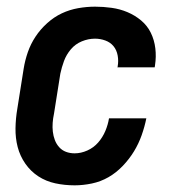

<svg xmlns="http://www.w3.org/2000/svg" viewBox="-20 -548 540 576"><path d="M204 8Q174 8 146 2Q118 -4 95 -19Q72 -34 56 -57Q40 -80 33 -107Q26 -134 26.5 -163.5Q27 -193 32 -222L51 -342Q55 -367 63.5 -391.5Q72 -416 86.5 -438Q101 -460 121.5 -478.5Q142 -497 165.5 -508Q189 -519 214.5 -523.5Q240 -528 265 -528Q290 -528 315 -524.5Q340 -521 362.5 -511.5Q385 -502 403.5 -486.5Q422 -471 432.5 -449.5Q443 -428 446 -403Q449 -378 445 -352Q445 -350 444.5 -348.5Q444 -347 444 -346H332Q333 -347 333 -347.5Q333 -348 333 -349Q336 -365 333 -381.5Q330 -398 320.5 -409.5Q311 -421 296 -426.5Q281 -432 265 -432Q245 -432 225.5 -424Q206 -416 192.5 -400Q179 -384 172 -365Q165 -346 161 -327L142 -207Q139 -193 138 -179.5Q137 -166 138.5 -153Q140 -140 144.5 -128Q149 -116 157.5 -106.5Q166 -97 178 -92.5Q190 -88 204 -88Q223 -88 242 -96.5Q261 -105 274.5 -120.5Q288 -136 296 -155Q304 -174 307 -193H419Q414 -168 405 -142.5Q396 -117 382 -94Q368 -71 348.5 -50.5Q329 -30 305.5 -16.5Q282 -3 255.5 2.5Q229 8 204 8Z"/></svg>

Font: Iosevka SS04 Oblique
Style: Bold
Weight: 700
Italic angle: -9°
Monospace: yes
Designer: Belleve Invis
Foundry: Belleve Invis
Version: Version 19.0.0; ttfautohint (v1.8.4)